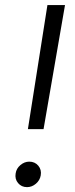

<svg xmlns="http://www.w3.org/2000/svg" viewBox="-20 -748 302 773"><path d="M92.3 -228 170.9 -727.5H241.7L155.3 -228ZM88.9 5.4Q66.4 5.4 52.7 -11Q39.1 -27.3 43 -49.8Q45.9 -69.8 62.3 -83.5Q78.6 -97.2 97.7 -97.2Q120.6 -97.2 134.3 -80.8Q147.9 -64.5 144 -42Q140.6 -22 124.5 -8.3Q108.4 5.4 88.9 5.4Z"/></svg>

Font: Inter Tight Light
Style: Italic
Weight: 300
Italic angle: -9.39999°
Designer: Rasmus Andersson
Foundry: rsms
Version: Version 3.004